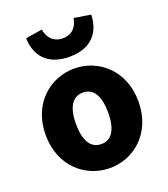

<svg xmlns="http://www.w3.org/2000/svg" viewBox="-155 -960 946 1083"><g transform="rotate(-20 318.5 -419.0)"><path d="M319 14C463 14 597 -96 597 -285C597 -473 463 -583 319 -583C174 -583 40 -473 40 -285C40 -96 174 14 319 14ZM319 -130C252 -130 222 -190 222 -285C222 -379 252 -439 319 -439C385 -439 415 -379 415 -285C415 -190 385 -130 319 -130ZM319 -654C452 -654 511 -732 514 -836L414 -852C406 -804 377 -765 319 -765C260 -765 231 -804 223 -852L123 -836C126 -732 186 -654 319 -654Z"/></g></svg>

Font: Noto Sans CJK HK Black
Style: Regular
Weight: 900
Designer: Ryoko NISHIZUKA 西塚涼子 (kana, bopomofo & ideographs); Paul D. Hunt (Latin, Greek & Cyrillic); Sandoll Communications 산돌커뮤니
Foundry: Adobe
Version: Version 2.004;hotconv 1.0.118;makeotfexe 2.5.65603